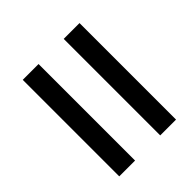

<svg xmlns="http://www.w3.org/2000/svg" viewBox="-41 -680 654 654"><g transform="rotate(45 286.0 -352.5)"><path d="M70.3 -412.6V-488.8H535.2V-412.6ZM70.3 -215.3V-291.5H535.2V-215.3Z"/></g></svg>

Font: Open Sans Medium
Style: Italic
Weight: 500
Italic angle: -12°
Designer: Monotype Design Team
Foundry: Monotype Imaging Inc.
Version: Version 3.000